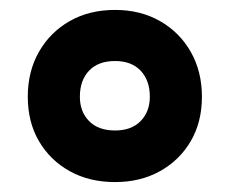

<svg xmlns="http://www.w3.org/2000/svg" viewBox="-20 -744 463 387"><path d="M212 -377Q160 -377 120.5 -399Q81 -421 58.5 -459.5Q36 -498 36 -549Q36 -600 58.5 -639.5Q81 -679 120.5 -701.5Q160 -724 212 -724Q263 -724 302.5 -701.5Q342 -679 364.5 -639.5Q387 -600 387 -549Q387 -498 364.5 -459.5Q342 -421 302.5 -399Q263 -377 212 -377ZM212 -481Q245 -481 263.5 -500Q282 -519 282 -549Q282 -582 263.5 -601.5Q245 -621 212 -621Q178 -621 159.5 -601.5Q141 -582 141 -549Q141 -519 159.5 -500Q178 -481 212 -481Z"/></svg>

Font: Noto Sans Lao Looped ExtraBold
Style: Regular
Weight: 800
Designer: Mark Frömberg, Ben Mitchell
Foundry: The Fontpad Ltd
Version: Version 1.002; ttfautohint (v1.8.4.7-5d5b)